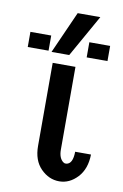

<svg xmlns="http://www.w3.org/2000/svg" viewBox="-152 -743 510 799"><g transform="rotate(10 103.5 -343.5)"><path d="M-69.8 -520V-584H18.1V-520ZM31.2 -517.1 110.4 -694.8H206.1L106 -517.1ZM43.9 -122.1V-473.1H140.1V-123Q140.1 -87.9 159.2 -73.2L166 -69.8H172.9Q199.7 -73.7 200.2 -125H267.1Q266.1 -64 232.7 -28.1Q199.2 7.8 155.8 7.8Q111.8 7.8 77.9 -26.6Q43.9 -61 43.9 -122.1ZM179.2 -520V-584H267.1V-520Z"/></g></svg>

Font: CMU Bright
Style: SemiBold
Weight: 600
Version: Version 0.7.0